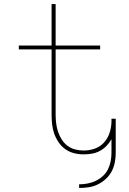

<svg xmlns="http://www.w3.org/2000/svg" viewBox="-20 -755 640 949"><path d="M371 174V156Q392 156 413 152Q434 148 453 139Q472 130 488 115.5Q504 101 513.5 82Q523 63 527 42Q531 21 531 0V-67Q521 -49 506.5 -34Q492 -19 473.5 -9Q455 1 434.5 4.5Q414 8 393 8Q369 8 345.5 2Q322 -4 302.5 -18Q283 -32 269.5 -52Q256 -72 248 -94.5Q240 -117 237.5 -141Q235 -165 235 -189V-511H73V-530H235V-735H255V-530H475V-511H255V-189Q255 -168 257.5 -146.5Q260 -125 266.5 -105Q273 -85 284.5 -66.5Q296 -48 313 -35Q330 -22 351 -16.5Q372 -11 393 -11Q421 -11 447.5 -20Q474 -29 493 -49.5Q512 -70 521 -96.5Q530 -123 531 -151V-168H552Q552 -165 552 -163Q552 -161 552 -158Q552 -156 552 -153.5Q552 -151 552 -149V0Q552 24 547.5 47.5Q543 71 532 92Q521 113 503 129.5Q485 146 463.5 156.5Q442 167 418.5 170.5Q395 174 371 174Z"/></svg>

Font: Iosevka Curly Slab ThEx
Style: Regular
Weight: 100
Width: 7
Monospace: yes
Designer: Belleve Invis
Foundry: Belleve Invis
Version: Version 11.1.0; ttfautohint (v1.8.3)